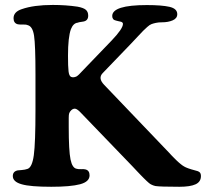

<svg xmlns="http://www.w3.org/2000/svg" viewBox="-20 -731 843 761"><path d="M120.6 -295.4V-437Q120.6 -552.2 115 -589.4Q109.4 -626.5 89.8 -631.3Q83 -634.3 70.6 -633.8Q58.1 -633.3 50.3 -634.8Q33.7 -639.2 33.7 -658.7Q33.7 -684.1 66.4 -694.8Q113.8 -711.4 189.5 -711.4Q240.7 -711.4 287.1 -704.6Q311 -700.2 320.3 -692.1Q329.6 -684.1 329.6 -668.9Q329.6 -648.9 310.1 -645.5Q308.6 -645 300.5 -644Q292.5 -643.1 288.1 -641.1Q270.5 -639.2 261.2 -615.7Q249.5 -584 249.5 -509.8Q249.5 -466.8 251.7 -448.2Q253.9 -429.7 261.7 -426.3Q270.5 -422.4 282.7 -427.7Q290 -431.2 310.1 -453.6L422.4 -570.3Q467.3 -617.2 467.3 -636.2Q467.3 -643.6 456.5 -645.5Q454.6 -646 448.7 -647.2Q442.9 -648.4 439.9 -649.4Q424.8 -652.3 424.8 -667.5Q424.8 -710.9 562 -710.9Q621.1 -710.9 651.9 -703.9Q682.6 -696.8 682.6 -674.8Q682.6 -658.2 664.6 -650.4Q646.5 -642.6 622.1 -642.6Q608.4 -642.6 598.1 -640.4Q587.9 -638.2 580.6 -635.5Q573.2 -632.8 563.5 -624Q553.7 -615.2 547.4 -608.9Q541 -602.5 525.9 -586.2Q510.7 -569.8 499.5 -558.1L386.7 -440.9Q367.7 -420.9 392.6 -395L640.1 -136.2Q643.1 -133.3 649.9 -126Q656.7 -118.7 658.9 -116.2Q661.1 -113.8 666.7 -108.2Q672.4 -102.5 674.6 -100.3Q676.8 -98.1 681.2 -93.8Q685.5 -89.4 688.2 -87.4Q690.9 -85.4 694.6 -82Q698.2 -78.6 701.9 -76.2Q705.6 -73.7 709.5 -71.3Q721.2 -64 752.9 -55.7Q765.1 -53.2 770.8 -48.6Q776.4 -43.9 776.4 -33.2Q776.4 -10.3 755.1 -0.5Q733.9 9.3 690.9 9.3Q613.8 9.3 595.7 6.3Q591.3 5.4 586.9 3.7Q582.5 2 578.6 0Q574.7 -2 569.6 -6.3Q564.5 -10.7 560.8 -14.2Q557.1 -17.6 549.8 -24.9Q542.5 -32.2 537.8 -37.1Q533.2 -42 522.9 -52.7Q512.7 -63.5 505.9 -70.8L300.8 -283.7Q288.6 -296.9 280.3 -299.6Q272 -302.2 263.2 -294.9Q256.3 -288.1 254.4 -282.5Q252.4 -276.9 252.4 -264.2V-228Q252.4 -133.8 259.5 -99.1Q266.6 -64.5 284.2 -62Q290 -60.1 302 -60.5Q314 -61 318.4 -59.6Q335 -55.7 335 -36.1Q335 -10.7 297.4 -0.7Q259.8 9.3 183.1 9.3Q100.1 9.3 66.4 -0.5Q30.8 -10.3 30.8 -33.2Q30.8 -51.8 50.3 -55.7Q53.2 -56.2 66.2 -57.1Q79.1 -58.1 88.9 -61.5Q107.4 -67.4 114 -115.7Q120.6 -164.1 120.6 -295.4Z"/></svg>

Font: Cooper* SemiBold
Style: Regular
Weight: 600
Designer: Owen Earl
Foundry: indestructible type*
Version: Version 0.001